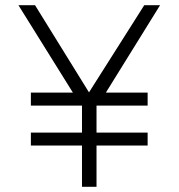

<svg xmlns="http://www.w3.org/2000/svg" viewBox="-20 -720 688 740"><path d="M296 0V-159H99V-209H296V-313H99V-363H261L51 -700H115L323 -364L536 -700H597L388 -363H549V-313H352V-209H549V-159H352V0Z"/></svg>

Font: Geologica Cursive Thin
Style: Regular
Weight: 250
Designer: Sindre Bremnes, Frode Helland
Foundry: Monokrom Skriftforlag AS
Version: Version 1.010;gftools[0.9.28]